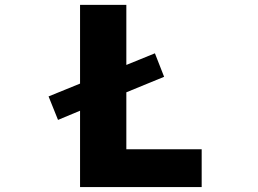

<svg xmlns="http://www.w3.org/2000/svg" viewBox="-20 -752 1040 774"><path d="M604.5 -537.1 641.6 -442.4 489.3 -379.9V-150.4H793V2H302.7V-305.7L213.9 -268.6L175.8 -363.3L302.7 -415V-732.4H489.3V-490.2Z"/></svg>

Font: Gen Shin Gothic Monospace Heavy
Style: Bold
Weight: 800
Designer: [Source Han Sans]
Ryoko NISHIZUKA  (kana & ideographs); Paul D. Hunt (Latin, Greek & Cyrillic); Wenlong ZHANG  (bopomofo
Version: Version 1.002.20150607